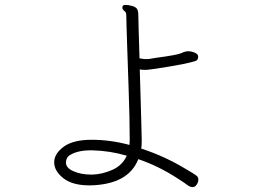

<svg xmlns="http://www.w3.org/2000/svg" viewBox="-20 -748 1040 783"><path d="M544 -99Q504 4 349 8H345Q275 8 238 -21.5Q201 -51 201 -86Q201 -121 239.5 -149.5Q278 -178 354 -178Q430 -178 508 -157L509 -178Q509 -261 504.5 -388Q500 -515 498.5 -563Q497 -611 496 -642.5Q495 -674 495 -686Q495 -698 487 -703.5Q479 -709 479 -717Q479 -728 491 -728Q503 -728 518 -724Q533 -720 538.5 -712Q544 -704 544 -689Q544 -674 545.5 -625Q547 -576 549 -510Q567 -507 573 -507H582Q585 -507 591 -508Q597 -509 615 -512Q705 -524 720 -531.5Q735 -539 747.5 -539Q760 -539 773.5 -533.5Q787 -528 788 -519V-515Q788 -502 775 -498.5Q762 -495 754.5 -493Q747 -491 723 -486L667 -476Q588 -463 573 -463Q558 -463 550 -465Q558 -198 558 -175Q558 -152 556 -142Q652 -111 739 -58Q770 -40 779.5 -33Q789 -26 789 -17Q789 -8 786 -2Q778 15 766.5 15Q755 15 745.5 7.5Q736 0 708 -18Q629 -70 544 -99ZM497 -113Q429 -133 357 -135H351Q297 -135 266 -116Q249 -106 249 -84.5Q249 -63 280 -49.5Q311 -36 352 -36H356Q396 -37 437.5 -55Q479 -73 497 -113Z"/></svg>

Font: ToneOZ-Pinyin-WenKai-Light
Style: Light
Weight: 300
Designer: Fontworks Inc.
Foundry: ToneOZ
Version: Version 0.240331